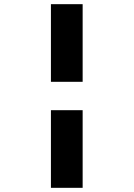

<svg xmlns="http://www.w3.org/2000/svg" viewBox="-20 -795 640 920"><path d="M224 -775V-403H376V-775ZM224 105H376V-267H224Z"/></svg>

Font: LT Wave Mono Black
Style: Regular
Weight: 900
Designer: Daniel Lyons
Version: Version 2.5 (Glyphs App)